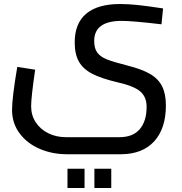

<svg xmlns="http://www.w3.org/2000/svg" viewBox="-20 -520 906 956"><path d="M40 0ZM40 27Q40 -33 66 -187L155 -173Q135 -35 135 9Q135 54 158 89Q181 124 220.5 143.5Q260 163 308 163H575Q642 163 676 123Q710 83 710 12Q710 -38 678 -65Q646 -92 566 -110Q485 -129 439.5 -152.5Q394 -176 373 -213Q352 -250 352 -309Q352 -404 409.5 -452Q467 -500 578 -500Q619 -500 666 -495Q713 -490 792 -478L784 -399Q639 -416 586 -416Q449 -416 449 -316Q449 -279 464.5 -258Q480 -237 513 -224Q546 -211 617 -193Q688 -175 728.5 -151Q769 -127 787.5 -89.5Q806 -52 806 5Q806 120 747.5 184Q689 248 581 248H313Q241 248 178.5 221.5Q116 195 78 144.5Q40 94 40 27ZM316 320H401V416H316ZM450 320H534V416H450Z"/></svg>

Font: Cairo SemiBold
Style: Regular
Weight: 600
Designer: Mohamed Gaber, the designers of Titillium
Foundry: Kief Type Foundry
Version: Version 2.009; ttfautohint (v1.5.33-1714) -l 8 -r 50 -G 200 